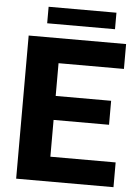

<svg xmlns="http://www.w3.org/2000/svg" viewBox="-58 -905 677 950"><g transform="rotate(5 280.5 -430.5)"><path d="M542 -123V0H58.6V-710.9H542.5V-587.4H217.8V-424.8H493.2V-305.7H217.8V-123ZM481.4 -861.3V-779.3H144.5V-861.3Z"/></g></svg>

Font: Vazirmatn FD ExtraBold
Style: Regular
Weight: 800
Designer: Saber Rastikerdar
Foundry: Saber Rastikerdar
Version: Version 33.003